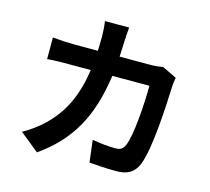

<svg xmlns="http://www.w3.org/2000/svg" viewBox="-117 -941 1234 1126"><g transform="rotate(15 500.0 -378.5)"><path d="M872 -588 785 -630C761 -626 735 -623 710 -623H522L526 -713C527 -737 529 -779 532 -802H385C389 -778 392 -732 392 -710L390 -623H247C209 -623 157 -626 115 -630V-499C158 -503 213 -503 247 -503H379C357 -351 307 -239 214 -147C174 -106 124 -72 83 -49L199 45C378 -82 473 -239 510 -503H735C735 -395 722 -195 693 -132C682 -108 668 -97 636 -97C597 -97 545 -102 496 -111L512 23C560 27 620 31 677 31C746 31 784 5 806 -46C849 -148 861 -427 865 -535C865 -546 869 -572 872 -588Z"/></g></svg>

Font: Source Han Sans KR
Style: Bold
Weight: 700
Designer: Ryoko NISHIZUKA 西塚涼子 (kana, bopomofo & ideographs); Paul D. Hunt (Latin, Greek & Cyrillic); Sandoll Communications 산돌커뮤니
Foundry: Adobe
Version: Version 2.004;hotconv 1.0.118;makeotfexe 2.5.65603